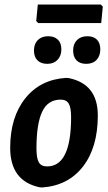

<svg xmlns="http://www.w3.org/2000/svg" viewBox="-20 -818 476 848"><path d="M425 -798 434 -789 427 -716H149L140 -725L147 -798ZM193 -658Q220 -658 235.5 -643Q251 -628 251 -600Q251 -571 234 -553.5Q217 -536 189 -536Q161 -536 145.5 -551.5Q130 -567 130 -595Q130 -624 147 -641Q164 -658 193 -658ZM366 -658Q393 -658 408 -643Q423 -628 423 -600Q423 -571 406.5 -553.5Q390 -536 361 -536Q333 -536 318 -551.5Q303 -567 303 -595Q303 -624 320 -641Q337 -658 366 -658ZM272 -474 284 -473Q412 -447 412 -308Q412 -167 346.5 -82.5Q281 2 166 10L154 9Q25 -19 25 -165Q25 -300 91.5 -383.5Q158 -467 272 -474ZM248 -378Q191 -378 166 -324Q141 -270 141 -163Q141 -119 151.5 -101Q162 -83 188 -83Q294 -83 294 -300Q294 -343 283.5 -360.5Q273 -378 248 -378Z"/></svg>

Font: Alegreya Sans SC
Style: Bold Italic
Weight: 700
Italic angle: -7°
Designer: Juan Pablo del Peral
Foundry: Huerta Tipografica
Version: Version 2.007